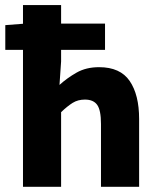

<svg xmlns="http://www.w3.org/2000/svg" viewBox="-24 -720 615 740"><path d="M64.6 0V-700.4H211.5V-483.1L205.3 -392.7Q233.9 -418.8 270.9 -440Q307.8 -461.1 357.9 -461.1Q439.6 -461.1 475.9 -407.8Q512.2 -354.5 512.2 -261.5V0H365.2V-242.2Q365.2 -295.4 350.6 -315.8Q336 -336.2 303.4 -336.2Q276.3 -336.2 256.1 -323.6Q235.9 -311 211.5 -287.7V0ZM-3.6 -527.7V-623.1L73.3 -629.1H380.8V-527.7Z"/></svg>

Font: Source Sans 3 Variable
Style: Regular
Weight: 200
Designer: Paul D. Hunt
Foundry: Adobe Systems Incorporated
Version: Version 3.026